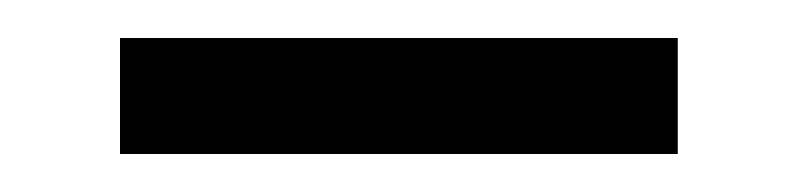

<svg xmlns="http://www.w3.org/2000/svg" viewBox="-20 -657 415 100"><path d="M333 -576.8V-637.2H42.5V-576.8Z"/></svg>

Font: Arad-FD-VF Thin
Style: Regular
Weight: 100
Designer: Mohammad Darvishi
Version: Version 1.010;September 21, 2024;FontCreator 15.0.0.2992 64-